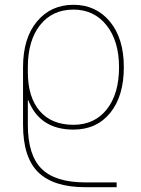

<svg xmlns="http://www.w3.org/2000/svg" viewBox="-20 -550 587 800"><path d="M96 -30Q96 96 153 153Q210 210 336 210H466V230H336Q203 230 139.5 168Q76 106 76 -30V-270Q76 -391 134 -460.5Q192 -530 286 -530Q380 -530 438 -460Q496 -390 496 -270Q496 -150 439.5 -80Q383 -10 286 -10Q146 -10 98 -132H96ZM476 -270Q476 -379 424 -444.5Q372 -510 286 -510Q198 -510 147 -445.5Q96 -381 96 -270V-250Q96 -145 145.5 -87.5Q195 -30 286 -30Q374 -30 425 -94.5Q476 -159 476 -270Z"/></svg>

Font: M PLUS 1p Thin
Style: Regular
Weight: 250
Version: Version 1.062